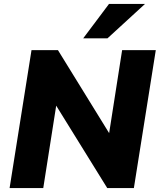

<svg xmlns="http://www.w3.org/2000/svg" viewBox="-20 -961 816 981"><path d="M29 0 141 -705H276L556 -251H533L604 -705H776L664 0H528L248 -452H272L201 0ZM405 -765 537 -941H721L529 -765Z"/></svg>

Font: Nunito Sans 11pt Black
Style: Italic
Weight: 900
Italic angle: -9°
Version: Version 3.101;gftools[0.9.27]